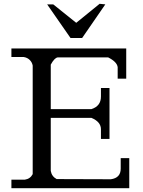

<svg xmlns="http://www.w3.org/2000/svg" viewBox="-20 -990 750 1010"><path d="M381 -870 504 -970 534 -967 412 -790H351L228 -967H260ZM461 -416Q511 -432 511 -482V-527H556V-259H511V-310Q511 -349 461 -370H247V-91Q252 -62 278 -48L563 -47Q615 -54 615 -103V-158H660V0H40V-45H111Q139 -49 152 -74V-645Q149 -662 136.5 -674.5Q124 -687 105 -690H40V-735H644V-576H599V-637Q595 -665 549 -688H283Q266 -685 247 -650V-416Z"/></svg>

Font: Sawarabi Mincho
Style: Regular
Weight: 400
Version: Version 1.00